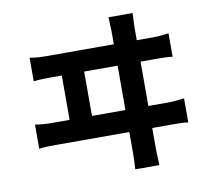

<svg xmlns="http://www.w3.org/2000/svg" viewBox="-86 -871 1113 1006"><g transform="rotate(-10 470.0 -367.5)"><path d="M380 -628H203C174 -628 140 -629 110 -635V-510C142 -514 175 -514 203 -514H260V-278H169C140 -278 107 -280 77 -285V-157C108 -161 141 -161 169 -161H363H557V-52C557 -43 557 -16 554 37H682C679 -18 679 -47 679 -54V-161H783C805 -161 844 -161 870 -157V-285C846 -282 816 -278 783 -278H679V-514H761C782 -514 822 -514 849 -510V-635C824 -631 794 -628 761 -628H679V-698C679 -710 680 -733 682 -772H554C556 -728 557 -711 557 -698V-628ZM379 -396V-514H557V-278H468H379Z"/></g></svg>

Font: GenSekiGothic2 TW B
Style: Regular
Weight: 700
Version: Version 2.100;PS 2.1;hotconv 16.6.51;makeotf.lib2.5.65220 DE